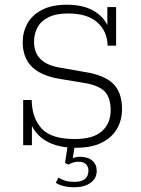

<svg xmlns="http://www.w3.org/2000/svg" viewBox="-20 -614 598 812"><path d="M301 11Q223 11 174 -18.5Q125 -48 108 -99L115 -97V0H78V-191H114Q115 -116 155.5 -71Q196 -26 296 -26Q375 -26 411.5 -59.5Q448 -93 448 -147Q448 -202 422 -228Q396 -254 332 -264L235 -280Q154 -293 115 -331.5Q76 -370 76 -436Q76 -478 95.5 -514Q115 -550 157 -572Q199 -594 263 -594Q336 -594 381.5 -565Q427 -536 442 -488H434V-584H471V-421H435Q434 -481 392 -519Q350 -557 268 -557Q216 -557 184 -540.5Q152 -524 138 -497Q124 -470 124 -438Q124 -391 152 -363.5Q180 -336 239 -327L336 -310Q421 -297 458.5 -260Q496 -223 496 -153Q496 -105 474 -68Q452 -31 409 -10Q366 11 301 11ZM295 178Q270 178 249.5 173Q229 168 216 159L227 137Q240 145 255 150Q270 155 295 155Q354 155 354 107Q354 92 344 81Q334 70 313 70Q302 70 292 72.5Q282 75 269 82L255 75L268 -10H298L287 61L275 60Q286 55 296 52Q306 49 317 49Q351 49 370 65Q389 81 389 109Q389 141 362.5 159.5Q336 178 295 178Z"/></svg>

Font: Rokkitt ExtraLight
Style: Regular
Weight: 250
Version: Version 3.103